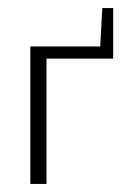

<svg xmlns="http://www.w3.org/2000/svg" viewBox="-20 -455 320 475"><path d="M55 0V-340H228L233 -435H260V-310H95V0Z"/></svg>

Font: Glametrix
Style: Light
Weight: 300
Designer: gluk
Foundry: gluk
Version: Version 0.40